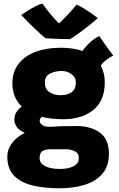

<svg xmlns="http://www.w3.org/2000/svg" viewBox="-20 -792 656 1062"><path d="M329.5 -132.5Q295 -132.5 265.2 -136Q235.5 -139.5 211 -145.5Q199.5 -135.5 199.5 -124Q199.5 -111 213.2 -100.8Q227 -90.5 253 -90.5H253.5Q284 -92.5 318 -93.8Q352 -95 402 -95Q481.5 -95 532 -58.8Q582.5 -22.5 582.5 57.5Q582.5 127.5 545.8 169.8Q509 212 446.5 230.8Q384 249.5 307.5 249.5Q228.5 249.5 163.2 234.5Q98 219.5 59.2 181.5Q20.5 143.5 20.5 74Q20.5 34.5 45.8 0.2Q71 -34 117 -57Q85.5 -71.5 72.5 -90Q59.5 -108.5 59.5 -129.5Q59.5 -156 72.2 -174.2Q85 -192.5 100.5 -202.5Q72.5 -229.5 60.5 -262.5Q48.5 -295.5 48.5 -330Q48.5 -395 83 -439.2Q117.5 -483.5 178 -505.8Q238.5 -528 315.5 -528Q385.5 -528 436.5 -510Q452.5 -534.5 478.5 -558Q504.5 -581.5 529 -592.5Q537 -581 551.2 -560.5Q565.5 -540 580.8 -519Q596 -498 606.5 -484.5Q588.5 -476 569.5 -462Q550.5 -448 537.5 -429Q559.5 -389.5 559.5 -336.5Q559.5 -235 496.2 -183.8Q433 -132.5 329.5 -132.5ZM314.5 -265.5Q354.5 -265.5 377 -282.5Q399.5 -299.5 399.5 -336Q399.5 -365 375.2 -382.2Q351 -399.5 321 -399.5Q286.5 -399.5 257.2 -385.2Q228 -371 228 -334.5Q228 -299.5 253.2 -282.5Q278.5 -265.5 314.5 -265.5ZM311.5 142.5Q357 142.5 386.5 127.8Q416 113 416 82.5Q416 55 393.5 44.2Q371 33.5 343.5 33.5H259.5Q233.5 33.5 216.2 43Q199 52.5 199 82.5Q199 111.5 229.8 127Q260.5 142.5 311.5 142.5ZM404 -766.5Q422.5 -759 448.2 -742.8Q474 -726.5 495 -711.2Q516 -696 521 -692Q498 -671 467.5 -647Q437 -623 409.2 -603.2Q381.5 -583.5 367 -575.5Q348 -575.5 322.2 -576.2Q296.5 -577 271.8 -578.2Q247 -579.5 231.5 -580.5Q169 -633 97.5 -709Q109.5 -717 129.8 -730.2Q150 -743.5 172.5 -755.5Q195 -767.5 214.5 -772.5Q238.5 -738 265.2 -706.8Q292 -675.5 306.5 -662.5Q319 -673.5 347.5 -703.2Q376 -733 404 -766.5Z"/></svg>

Font: Grandstander ExtraBold
Style: Regular
Weight: 800
Designer: Tyler Finck
Foundry: Etcetera Type Co
Version: Version 1.200; ttfautohint (v1.8.3)